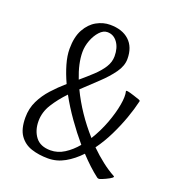

<svg xmlns="http://www.w3.org/2000/svg" viewBox="-135 -840 889 967"><g transform="rotate(20 309.5 -356.5)"><path d="M225.6 8.3Q176.3 8.3 136.2 -4.9Q96.2 -18.1 72.5 -51.8Q48.8 -85.4 48.8 -147Q48.8 -195.3 68.4 -235.6Q87.9 -275.9 119.4 -310.5Q150.9 -345.2 186.5 -376Q165 -422.9 152.3 -466.8Q139.6 -510.7 139.6 -547.9Q139.6 -611.8 162.1 -652.3Q184.6 -692.9 219.5 -712.2Q254.4 -731.4 291 -731.4Q356.9 -731.4 394 -697Q431.2 -662.6 431.2 -599.1Q431.2 -562 404.8 -524.9Q378.4 -487.8 338.1 -450Q297.9 -412.1 255.9 -372.6Q309.1 -261.7 397 -163.1Q428.2 -213.4 449 -268.8Q469.7 -324.2 478 -371.6Q486.3 -418.9 479.5 -444.3Q478.5 -448.2 488.8 -446.8Q499 -445.3 524.4 -437Q547.4 -429.7 554.9 -426.8Q562.5 -423.8 561.5 -419.9Q551.3 -375.5 533 -324.2Q514.6 -272.9 489.5 -221.7Q464.4 -170.4 432.1 -126Q465.3 -93.3 499.5 -66.7Q533.7 -40 567.9 -21.5Q579.1 -15.6 535.6 4.9Q514.6 14.6 506.3 16.6Q498 18.6 491.7 13.7Q444.3 -22.5 393.1 -77.6Q356.9 -39.1 314.9 -15.4Q272.9 8.3 225.6 8.3ZM223.6 -34.2Q262.2 -34.2 296.9 -56.2Q331.5 -78.1 360.8 -113.3Q319.3 -162.1 280.3 -217.3Q241.2 -272.5 210.9 -328.1Q171.4 -287.1 144.3 -243.7Q117.2 -200.2 117.2 -152.8Q117.2 -102.1 143.1 -68.1Q168.9 -34.2 223.6 -34.2ZM236.3 -417.5Q270.5 -446.3 300 -473.9Q329.6 -501.5 347.7 -530Q365.7 -558.6 365.7 -589.8Q365.7 -634.8 345 -663.3Q324.2 -691.9 291 -691.9Q269 -691.9 249.5 -670.7Q230 -649.4 218 -617.9Q206.1 -586.4 206.1 -555.2Q206.1 -494.1 236.3 -417.5Z"/></g></svg>

Font: Dai Banna SIL Light
Style: Regular
Weight: 300
Designer: Victor Gaultney
Foundry: SIL International
Version: Version 4.000